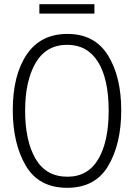

<svg xmlns="http://www.w3.org/2000/svg" viewBox="-20 -887 640 917"><path d="M431 -822V-867H168V-822ZM559 -360Q559 -521 495.5 -623Q432 -725 302 -725Q174 -725 107.5 -626.5Q41 -528 41 -361Q41 -202 103 -96Q165 10 301 10Q435 10 497 -95Q559 -200 559 -360ZM100 -358Q100 -501 150.5 -587Q201 -673 301 -673Q397 -673 448 -591.5Q499 -510 499 -358Q499 -211 449.5 -127Q400 -43 302 -43Q200 -43 150 -128.5Q100 -214 100 -358Z"/></svg>

Font: Noto Sans Mono UI Light
Style: Regular
Weight: 300
Designer: Monotype Design team
Foundry: Monotype Imaging Inc.
Version: 1.000